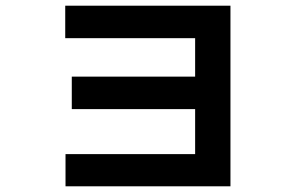

<svg xmlns="http://www.w3.org/2000/svg" viewBox="-20 -659 1040 674"><path d="M210 -5V-118H665V-276H232V-390H665V-525H209V-639H789V-5Z"/></svg>

Font: D2Coding ligature
Style: Bold
Weight: 700
Monospace: yes
Designer: Yong-Rak Park; Jeong-Hwan Yoon; Sang-Min Lee;
Foundry: NHN Corporation
Version: Version 1.3.2; Build 20180524